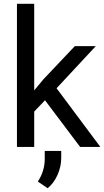

<svg xmlns="http://www.w3.org/2000/svg" viewBox="-20 -770 547 1006"><path d="M215.8 -244.6 159.2 -185.5V0H68.8V-750H159.2V-296.4L207.5 -354.5L372.1 -528.3H481.9L276.4 -307.6L505.9 0H399.9ZM229.5 216.3 178.2 181.2Q213.4 127.9 214.4 65.9V21H300.8V58.1Q300.8 102.5 281.5 146.2Q262.2 189.9 229.5 216.3Z"/></svg>

Font: Roboto
Style: Regular
Weight: 400
Designer: Google
Version: Version 2.001047; 2015